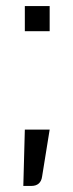

<svg xmlns="http://www.w3.org/2000/svg" viewBox="-20 -514 242 634"><path d="M119 69Q117 84 108 92Q99 100 83 100H57L62 -86H144ZM62 -411V-494H144V-411Z"/></svg>

Font: Blinker
Style: Regular
Weight: 400
Designer: Juergen Huber
Foundry: supertype
Version: 1.017